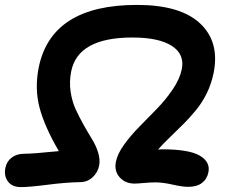

<svg xmlns="http://www.w3.org/2000/svg" viewBox="-37 -763 916 774"><path d="M46.9 -8.8Q11.7 -8.8 -5.1 -31.7Q-22 -54.7 -15.1 -86.9Q-9.8 -112.8 10.3 -127.9Q30.3 -143.1 60.1 -143.1Q94.7 -143.1 200.2 -153.8Q143.1 -251.5 122.6 -328.4Q102.1 -405.3 119.1 -491.2Q170.4 -743.2 515.1 -743.2Q689.9 -743.2 769.5 -668.7Q849.1 -594.2 824.2 -469.2Q815.4 -425.8 796.9 -387.7Q778.3 -349.6 752.9 -318.8Q727.5 -288.1 703.4 -263.9Q679.2 -239.7 648.7 -210.4Q618.2 -181.2 600.1 -160.2Q606 -161.1 616.2 -161.1Q724.6 -161.1 768.1 -135.7Q811.5 -110.4 803.2 -68.8Q797.9 -41.5 777.3 -25.6Q756.8 -9.8 721.2 -9.8Q698.2 -9.8 658.9 -18.8Q619.6 -27.8 588.9 -27.8Q570.8 -27.8 543.9 -25.4Q517.1 -22.9 505.9 -22.9Q467.8 -22.9 445.3 -48.3Q422.9 -73.7 430.2 -110.8Q436.5 -143.1 463.6 -180.4Q490.7 -217.8 525.9 -253.4Q561 -289.1 596.4 -325.4Q631.8 -361.8 659.9 -403.6Q688 -445.3 695.8 -483.9Q708 -544.4 655.5 -578.1Q603 -611.8 497.1 -611.8Q276.9 -611.8 250 -475.1Q241.7 -433.6 247.6 -393.8Q253.4 -354 268.1 -322.3Q282.7 -290.5 300.8 -258.5Q318.8 -226.6 334.7 -200.7Q350.6 -174.8 358.9 -147Q367.2 -119.1 362.8 -96.2Q357.4 -67.9 336.2 -48.3Q314.9 -28.8 286.1 -28.8Q229 -27.8 155.3 -18.3Q81.5 -8.8 46.9 -8.8Z"/></svg>

Font: Shantell Sans Irregular Bouncy
Style: Italic
Weight: 600
Italic angle: -11.31°
Designer: Stephen Nixon, Anya Danilova, Shantell Martin
Foundry: Arrow Type
Version: Version 1.006;[9816181b4]